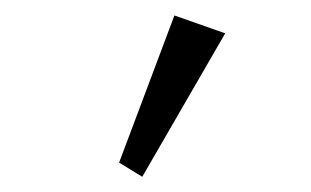

<svg xmlns="http://www.w3.org/2000/svg" viewBox="-20 -1029 406 251"><path d="M274.4 -985.4 166 -797.9 135.7 -816.4 208 -1008.8Z"/></svg>

Font: Neuton
Style: Italic
Weight: 400
Italic angle: -9°
Designer: Brian M Zick
Version: Version 1.32